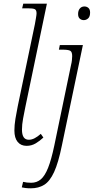

<svg xmlns="http://www.w3.org/2000/svg" viewBox="-20 -780 508 1040"><path d="M124 10Q93 10 75.5 -11.5Q58 -33 58 -73Q58 -102 63.5 -136Q69 -170 76 -204L169 -649Q172 -666 175 -683.5Q178 -701 178 -708Q178 -726 168 -730.5Q158 -735 131 -735H100L106 -760H234L117 -199Q111 -170 105 -137.5Q99 -105 99 -78Q99 -23 136 -23Q152 -23 168 -31.5Q184 -40 201 -55L215 -35Q196 -17 173.5 -3.5Q151 10 124 10ZM434 -671Q421 -671 412 -679Q403 -687 403 -704Q403 -723 412.5 -734Q422 -745 437 -745Q450 -745 459 -737Q468 -729 468 -712Q468 -690 457.5 -680.5Q447 -671 434 -671ZM147 240Q131 240 118.5 238.5Q106 237 98 235L105 205Q125 210 149 210Q179 210 201 191.5Q223 173 240.5 129Q258 85 274 9L365 -429Q368 -440 369.5 -453.5Q371 -467 371 -476Q371 -499 360.5 -505Q350 -511 318 -511H299L304 -536H429L315 9Q296 102 273 152Q250 202 219.5 221Q189 240 147 240Z"/></svg>

Font: Noto Serif SemiCondensed ExtraLight
Style: Italic
Weight: 200
Width: 4
Italic angle: -12°
Designer: Monotype Design Team
Foundry: Monotype Imaging Inc.
Version: Version 2.013